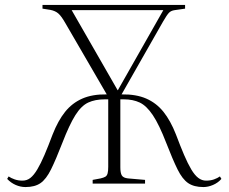

<svg xmlns="http://www.w3.org/2000/svg" viewBox="-20 -743 925 777"><path d="M83 14Q63 14 43.5 5.5Q24 -3 9 -19L15 -29Q25 -22 39.5 -17Q54 -12 71 -12Q89 -12 103 -23Q117 -34 131 -57.5Q145 -81 160 -116Q175 -151 193 -199Q215 -255 243.5 -290.5Q272 -326 313 -344Q354 -362 412 -361L243 -652Q228 -678 216 -688.5Q204 -699 184 -703L152 -708V-723H729V-708L687 -702Q672 -700 663.5 -691Q655 -682 640 -656L472 -361Q531 -362 572 -344Q613 -326 641.5 -290.5Q670 -255 692 -199Q710 -151 725 -116Q740 -81 754 -57.5Q768 -34 782.5 -23Q797 -12 814 -12Q832 -12 846 -17Q860 -22 870 -29L876 -19Q862 -3 842 5.5Q822 14 803 14Q765 14 741.5 -2Q718 -18 698.5 -57.5Q679 -97 653 -164Q624 -239 598.5 -277Q573 -315 545.5 -328Q518 -341 481 -341H467V-66Q467 -43 473 -33Q479 -23 498 -21L567 -15V0H355V-15L387 -21Q400 -24 406.5 -28Q413 -32 415.5 -41.5Q418 -51 418 -68V-341H404Q365 -341 337 -328Q309 -315 285 -277Q261 -239 232 -164Q206 -97 186.5 -57.5Q167 -18 144 -2Q121 14 83 14ZM456 -378H457L641 -702H270Z"/></svg>

Font: Literata 60pt ExtraLight
Style: Regular
Weight: 250
Designer: Latin by Veronika Burian and Jose Scaglione. Greek by Irene Vlachou. Cyrillic by Vera Evstafieva.
Foundry: TypeTogether
Version: Version 3.103;gftools[0.9.29]